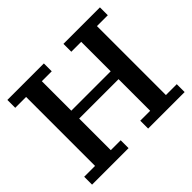

<svg xmlns="http://www.w3.org/2000/svg" viewBox="-159 -919 1138 1138"><g transform="rotate(-45 410.0 -350.0)"><path d="M328 -61V5H22V-61H113V-639H22V-705H328V-639H245V-392H575V-639H492V-705H798V-639H707V-61H798V5H492V-61H575V-326H245V-61Z"/></g></svg>

Font: PT Serif Caption
Style: Semibold
Weight: 600
Designer: A.Korolkova, O.Umpeleva, V.Yefimov
Foundry: ParaType Ltd
Version: Version 1.00;May 2, 2020;FontCreator 12.0.0.2544 64-bit